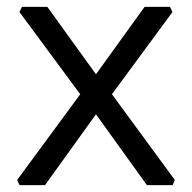

<svg xmlns="http://www.w3.org/2000/svg" viewBox="-20 -540 560 560"><path d="M29.9 -14.9 214 -265.1 36.7 -505 44 -519.9H118.1L259.9 -323.4L401.7 -519.9H475.8L483.1 -505L306.5 -265.1L490 -14.9L483.4 0H408.5L259.9 -206.6L111.3 0H37.1Z"/></svg>

Font: Oxanium ExtraLight
Style: Regular
Weight: 200
Designer: Severin Meyer
Version: Version 2.000